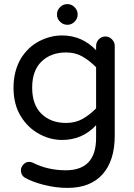

<svg xmlns="http://www.w3.org/2000/svg" viewBox="-20 -711 656 937"><path d="M309 -590Q288 -590 273 -605Q258 -620 258 -640Q258 -661 273 -676Q288 -691 309 -691Q329 -691 344 -676Q359 -661 359 -640Q359 -620 344 -605Q329 -590 309 -590ZM310 206Q253 206 195.5 191.5Q138 177 101 156Q82 144 82 120Q82 105 94 92Q106 79 122 79Q127 79 131.5 80Q136 81 140 83Q213 120 301 120Q449 120 449 -38V-100Q382 -28 283 -28Q225 -28 172 -57Q117 -86 81.5 -143.5Q46 -201 46 -283Q46 -363 81 -424Q116 -481 170.5 -509.5Q225 -538 283 -538Q380 -538 449 -466V-487Q449 -505 462 -519Q475 -533 494 -533Q513 -533 526.5 -519Q540 -505 540 -487V-50Q540 73 480.5 139.5Q421 206 310 206ZM302 -111Q348 -111 382.5 -130.5Q417 -150 449 -182V-383Q417 -415 382.5 -435Q348 -455 302 -455Q229 -455 183 -411Q137 -367 137 -283Q137 -199 183 -155Q229 -111 302 -111Z"/></svg>

Font: Huninn
Style: Regular
Weight: 400
Designer: justfont
Foundry: justfont
Version: Version 1.003